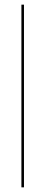

<svg xmlns="http://www.w3.org/2000/svg" viewBox="-20 -805 200 825"><path d="M72 0H83V-785H72Z"/></svg>

Font: Anybody Thin
Style: Regular
Weight: 100
Designer: Tyler Finck
Foundry: Etcetera Type Company
Version: Version 1.114;gftools[0.9.25]